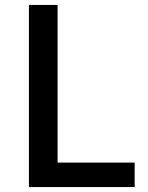

<svg xmlns="http://www.w3.org/2000/svg" viewBox="-20 -757 598 777"><path d="M97 0V-737H213V-99H525V0Z"/></svg>

Font: Noto Sans HK Thin Medium
Style: Regular
Weight: 500
Version: Version 2.004-H2;hotconv 1.0.118;makeotfexe 2.5.65603